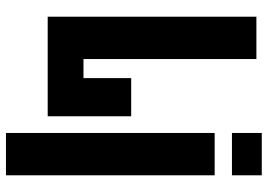

<svg xmlns="http://www.w3.org/2000/svg" viewBox="-147 -611 898 644"><g transform="rotate(90 302.0 -289.0)"><path d="M36 0V-700H178V-120H242V-280H370V0ZM426 140V-560H568V140ZM426 -618V-718H568V-618Z"/></g></svg>

Font: Tektur Condensed SemiBold
Style: Regular
Weight: 600
Width: 3
Designer: Adam Jagosz
Foundry: Adam Jagosz
Version: Version 1.005;gftools[0.9.30]